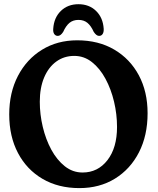

<svg xmlns="http://www.w3.org/2000/svg" viewBox="-20 -906 770 936"><path d="M356.5 -709.5Q460 -709.5 537 -664.2Q614 -619 656.8 -539Q699.5 -459 699.5 -354Q699.5 -245.5 657.5 -163.5Q615.5 -81.5 540.5 -35.2Q465.5 11 367 11Q264.5 11 187.5 -34Q110.5 -79 67.8 -159.8Q25 -240.5 25 -348.5Q25 -454.5 67.5 -536Q110 -617.5 184.8 -663.5Q259.5 -709.5 356.5 -709.5ZM550.5 -287Q550.5 -349 536 -410.2Q521.5 -471.5 494.2 -522Q467 -572.5 428.5 -603Q390 -633.5 342 -633.5Q292.5 -633.5 254.5 -606Q216.5 -578.5 195.2 -528.2Q174 -478 174 -410Q174 -348.5 188.5 -287.5Q203 -226.5 230.2 -176.2Q257.5 -126 296 -95.5Q334.5 -65 382.5 -65Q457 -65 503.8 -125.2Q550.5 -185.5 550.5 -287ZM362.5 -809Q336.5 -809 319 -794.8Q301.5 -780.5 288 -750.5Q275.5 -731 262 -731Q250.5 -731 244.2 -740.5Q238 -750 239.5 -766Q243 -820 276.8 -852.8Q310.5 -885.5 362.5 -885.5Q414.5 -885.5 448.2 -852.8Q482 -820 485.5 -766Q486.5 -750 480.5 -740.5Q474.5 -731 463 -731Q450 -731 437 -750.5Q423.5 -780.5 406 -794.8Q388.5 -809 362.5 -809Z"/></svg>

Font: Fraunces 144pt SuperSoft SemiBold
Style: Regular
Weight: 600
Version: Version 1.000;[b76b70a41]